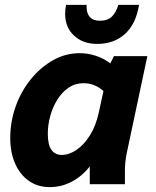

<svg xmlns="http://www.w3.org/2000/svg" viewBox="-20 -755 638 787"><path d="M22 -189Q22 -257 44.5 -319.5Q67 -382 107 -431Q147 -480 198 -508.5Q249 -537 306 -537Q341 -537 374 -526Q407 -515 432 -495L447 -525H584L499 -125Q495 -104 493.5 -87.5Q492 -71 492 -49V0H348V-73Q317 -33 274.5 -10.5Q232 12 184 12Q135 12 98.5 -13.5Q62 -39 42 -84.5Q22 -130 22 -189ZM176 -207Q176 -161 191 -140.5Q206 -120 233 -120Q263 -120 293.5 -140.5Q324 -161 348.5 -200Q373 -239 385 -294L404 -382Q386 -398 365.5 -406Q345 -414 322 -414Q288 -414 261 -395.5Q234 -377 215 -346.5Q196 -316 186 -279.5Q176 -243 176 -207ZM247 -698Q247 -707 248 -716Q249 -725 251 -735H335Q335 -733 335 -730.5Q335 -728 335 -726Q335 -700 348.5 -685Q362 -670 390 -670Q421 -670 438.5 -687Q456 -704 465 -735H550Q537 -656 492 -615.5Q447 -575 378 -575Q320 -575 283.5 -609Q247 -643 247 -698Z"/></svg>

Font: Radio Canada
Style: Italic
Weight: 400
Italic angle: -12°
Designer: Charles Daoud, Etienne Aubert Bonn, Alexandre Saumier Demers, Jacques Le Bailly
Foundry: Radio-Canada
Version: Version 2.104;gftools[0.9.28.dev5+ged2979d]